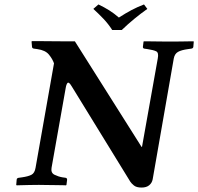

<svg xmlns="http://www.w3.org/2000/svg" viewBox="-20 -832 892 864"><path d="M485 -697Q467 -725 445 -748Q423 -771 400 -792L423 -812Q450 -799 471.5 -785.5Q493 -772 515 -753Q546 -773 571.5 -786.5Q597 -800 628 -812L643 -792Q612 -770 583.5 -746.5Q555 -723 528 -697ZM223 -547Q216 -567 200 -586.5Q184 -606 148 -611L134 -613Q131 -613 127.5 -615Q124 -617 124 -622L122 -645L124 -647Q124 -647 148 -647Q172 -647 206 -646.5Q240 -646 271 -646Q302 -646 317 -646L617 -171H619L690 -569Q695 -595 683 -601Q671 -607 644 -611L630 -613Q623 -614 623 -621L626 -645L628 -646Q628 -646 645.5 -646Q663 -646 687.5 -645.5Q712 -645 731 -645Q744 -645 764 -645Q784 -645 803.5 -645.5Q823 -646 836.5 -646Q850 -646 850 -646L852 -645L850 -621Q849 -614 840 -613L826 -611Q796 -607 781 -598.5Q766 -590 762 -569L667 -25Q664 -9 651.5 1.5Q639 12 617 12Q594 12 582.5 2.5Q571 -7 566 -15L303 -443Q301 -447 296 -453.5Q291 -460 287 -460Q283 -460 280 -452.5Q277 -445 276 -438L212 -77Q208 -54 225.5 -45.5Q243 -37 261 -34L275 -32Q282 -31 282 -23L279 0L277 2Q277 2 263.5 1.5Q250 1 229.5 1Q209 1 189 0.5Q169 0 155 0Q136 0 112.5 0.5Q89 1 72 1.5Q55 2 55 2L53 0L55 -23Q55 -28 58.5 -30Q62 -32 65 -32L79 -34Q107 -38 121.5 -45.5Q136 -53 140 -77Z"/></svg>

Font: Libertinus Serif SemiBold
Style: Italic
Weight: 600
Italic angle: -11.5°
Designer: Philipp H. Poll, Khaled Hosny
Foundry: Caleb Maclennan
Version: Version 7.051;RELEASE